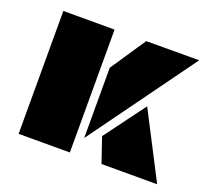

<svg xmlns="http://www.w3.org/2000/svg" viewBox="-95 -639 838 760"><g transform="rotate(20 324.5 -259.0)"><path d="M266.6 -517.6V0H50.8V-517.6ZM399.9 -517.6 623 -518.1 300.3 -73.2V-369.1ZM634.3 0H399.9L364.3 -104.5L491.7 -276.4Z"/></g></svg>

Font: Black Ops One [rus by aLiNcE]
Style: Regular
Weight: 400
Designer: James Grieshaber
Foundry: James Grieshaber
Version: Version 1.002;May 25, 2024;FontCreator 13.0.0.2680 64-bit